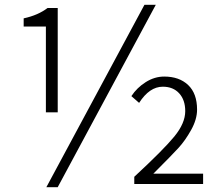

<svg xmlns="http://www.w3.org/2000/svg" viewBox="-20 -762 916 795"><path d="M170 -297V-652H78V-686Q138 -699 177 -729H219V-297ZM172 13 578 -742H625L219 13ZM536 0V-30Q657 -142 702 -197Q747 -252 747 -302Q747 -348 722 -375.5Q697 -403 654 -403Q599 -403 556 -336L524 -364Q547 -399 583.5 -422Q620 -445 660 -445Q722 -445 759 -410Q796 -375 796 -308Q796 -268 771.5 -224Q747 -180 719 -149.5Q691 -119 628 -56Q619 -47 615 -43H821V0Z"/></svg>

Font: Noto Sans Korean Light
Style: Regular
Weight: 300
Designer: Ryoko NISHIZUKA  (kana & ideographs); Paul D. Hunt (Latin, Greek & Cyrillic); Wenlong ZHANG  (bopomofo); Sandoll Communi
Foundry: Adobe Systems Incorporated
Version: Version 1.000;PS 1;hotconv 1.0.78;makeotf.lib2.5.61930